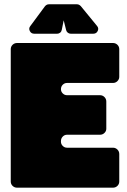

<svg xmlns="http://www.w3.org/2000/svg" viewBox="-20 -869 589 889"><path d="M29.8 -28.8V-641.1Q29.8 -653.3 38.3 -661.6Q46.9 -669.9 59.1 -669.9H502.9Q515.1 -669.9 523.7 -661.6Q532.2 -653.3 532.2 -641.1V-513.2Q532.2 -502 523.7 -493.4Q515.1 -484.9 502.9 -484.9H290Q278.8 -484.9 270.5 -476.6Q262.2 -468.3 262.2 -456.1Q262.2 -444.8 270.5 -436.5Q278.8 -428.2 290 -428.2H442.9Q455.1 -428.2 463.6 -419.7Q472.2 -411.1 472.2 -398.9V-272.9Q472.2 -261.7 463.6 -253.4Q455.1 -245.1 442.9 -245.1H290Q278.8 -245.1 270.5 -236.6Q262.2 -228 262.2 -215.8V-212.9Q262.2 -201.7 270.5 -193.4Q278.8 -185.1 290 -185.1H502.9Q515.1 -185.1 523.7 -176.5Q532.2 -168 532.2 -155.8V-28.8Q532.2 -16.6 523.7 -8.3Q515.1 0 502.9 0H59.1Q46.9 0 38.3 -8.3Q29.8 -16.6 29.8 -28.8ZM120.1 -748 188 -839.8Q195.8 -849.1 206.1 -849.1H336.9Q345.7 -849.1 354 -840.8L429.2 -749Q438.5 -738.3 432.4 -725.6Q426.3 -712.9 412.1 -712.9H307.1Q299.8 -712.9 293.7 -717.8Q287.6 -722.7 286.1 -730L274.9 -774.9L266.1 -731Q264.6 -722.7 258.5 -717.8Q252.4 -712.9 245.1 -712.9H138.2Q124.5 -712.9 118.2 -725.1Q111.8 -737.3 120.1 -748Z"/></svg>

Font: Don José
Style: Regular
Weight: 900
Designer: Cristian Tournier
Version: Version 1.000